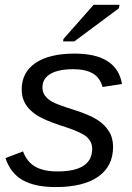

<svg xmlns="http://www.w3.org/2000/svg" viewBox="-20 -756 540 786"><path d="M442.9 -154.8Q442.9 -75.7 382.3 -33Q321.8 9.8 207.5 9.8Q122.6 9.8 72.5 -18.8Q22.5 -47.4 2.4 -108.9L74.2 -136.2Q90.3 -93.3 124.3 -73.7Q158.2 -54.2 215.3 -54.2Q357.4 -54.2 357.4 -147Q357.4 -177.2 332.5 -197.8Q307.1 -217.8 227.1 -242.7Q164.1 -263.7 133.3 -282.7Q102.1 -302.2 85.4 -328.4Q68.8 -354.5 68.8 -389.2Q68.8 -460 125.5 -498.3Q182.1 -536.6 285.2 -536.6Q371.6 -536.6 420.2 -505.6Q468.8 -474.6 479.5 -412.1L399.9 -399.9Q389.2 -438.5 359.4 -455.6Q329.6 -472.7 279.3 -472.7Q218.8 -472.7 186.3 -453.4Q153.8 -434.1 153.8 -398.9Q153.8 -378.4 164.1 -364.5Q174.3 -350.6 193.8 -339.4Q213.4 -328.1 282.7 -306.2Q345.2 -286.6 376.5 -266.6Q408.2 -246.6 425.5 -219.2Q442.9 -191.9 442.9 -154.8ZM466.8 -722.2 284.2 -586.4H238.3L239.7 -596.2L363.3 -736.3H469.2Z"/></svg>

Font: Arimo
Style: Italic
Weight: 400
Italic angle: -12°
Designer: Steve Matteson
Foundry: Monotype Imaging Inc.
Version: Version 1.33